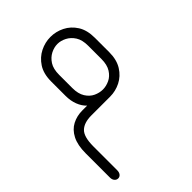

<svg xmlns="http://www.w3.org/2000/svg" viewBox="-196 -484 873 873"><g transform="rotate(-45 240.5 -47.5)"><path d="M284 0H163Q117 0 93.5 22Q70 44 70 106V259Q70 273 63.5 281Q57 289 47 289Q37 289 30 281Q23 273 23 259V104Q23 51 40 18Q57 -15 86 -30Q115 -45 150 -45H181Q163 -62 153 -88Q143 -114 143 -146V-238Q143 -288 164 -320Q185 -352 217 -368Q249 -384 284 -384Q319 -384 351 -368Q383 -352 403.5 -320Q424 -288 424 -238V-146Q424 -97 403.5 -64.5Q383 -32 351 -16Q319 0 284 0ZM284 -46Q305 -46 326.5 -56Q348 -66 362.5 -89Q377 -112 377 -149V-234Q377 -272 362.5 -294.5Q348 -317 326.5 -328Q305 -339 284 -339Q262 -339 240.5 -328Q219 -317 204.5 -294.5Q190 -272 190 -234V-149Q190 -112 204.5 -89Q219 -66 240.5 -56Q262 -46 284 -46Z"/></g></svg>

Font: Beiruti Light
Style: Regular
Weight: 300
Designer: Arlette Boutros
Foundry: Boutros
Version: Version 1.41